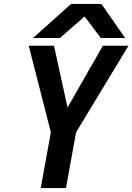

<svg xmlns="http://www.w3.org/2000/svg" viewBox="-20 -958 674 978"><path d="M239 -284 126.5 -725H255L324 -410.5L504 -725H634.5L367.5 -284L316 0H187.5ZM342 -938H496.5L617.5 -764.5H493.5L411 -874L285 -764.5H148.5Z"/></svg>

Font: JuliaMono SemiBoldItalic
Style: Regular
Weight: 600
Italic angle: -9°
Monospace: yes
Designer: cormullion
Foundry: corm
Version: Version 0.049; ttfautohint (v1.8.4)